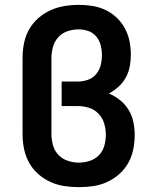

<svg xmlns="http://www.w3.org/2000/svg" viewBox="-20 -763 640 791"><path d="M306 8Q275 8 245 3.5Q215 -1 187.5 -13.5Q160 -26 137 -46.5Q114 -67 99.5 -93.5Q85 -120 79 -150Q73 -180 73 -210V-525Q73 -555 79 -585Q85 -615 99.5 -641Q114 -667 137 -687.5Q160 -708 187.5 -720.5Q215 -733 245 -738Q275 -743 305 -743Q333 -743 361 -738.5Q389 -734 414.5 -722Q440 -710 460.5 -690.5Q481 -671 494.5 -646Q508 -621 513.5 -593.5Q519 -566 519 -538Q519 -513 514.5 -489Q510 -465 498.5 -444Q487 -423 469 -406.5Q451 -390 429 -378Q454 -367 475 -350Q496 -333 510 -310Q524 -287 529.5 -260Q535 -233 535 -207Q535 -177 529 -147.5Q523 -118 508.5 -92Q494 -66 471.5 -46Q449 -26 422 -13.5Q395 -1 365.5 3.5Q336 8 306 8ZM306 -93Q328 -93 350.5 -100.5Q373 -108 388.5 -124.5Q404 -141 410 -163.5Q416 -186 416 -209Q416 -232 409 -255Q402 -278 385.5 -295Q369 -312 346.5 -319Q324 -326 300 -326H234V-427H300Q321 -427 341.5 -434Q362 -441 375.5 -457Q389 -473 394.5 -493.5Q400 -514 400 -536Q400 -536 400 -536Q400 -536 400 -536Q400 -556 395 -576Q390 -596 377 -612Q364 -628 344.5 -635Q325 -642 304 -642Q281 -642 258.5 -634.5Q236 -627 220.5 -610Q205 -593 198.5 -570.5Q192 -548 192 -525V-210Q192 -187 198.5 -164Q205 -141 221 -124.5Q237 -108 259.5 -100.5Q282 -93 306 -93Z"/></svg>

Font: Zed Sans Extended
Style: Bold
Weight: 700
Width: 7
Designer: Belleve Invis
Foundry: Belleve Invis
Version: Version 1.0.0; ttfautohint (v1.8.4)